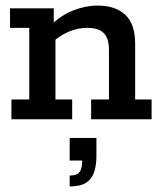

<svg xmlns="http://www.w3.org/2000/svg" viewBox="-20 -428 580 689"><path d="M21 0V-71H85V-328H16V-398H173V-338L160 -335Q198 -373 242.5 -390.5Q287 -408 330 -408Q394 -408 429.5 -375Q465 -342 465 -271V-71H524V0H307V-71H371V-249Q371 -290 352.5 -309Q334 -328 293 -328Q263 -328 232 -316.5Q201 -305 167 -276L179 -307V-71H239V0ZM230 241V202Q255 202 265 190Q275 178 275 148H230V67H326V132Q326 166 317.5 190.5Q309 215 288.5 228Q268 241 230 241Z"/></svg>

Font: Rokkitt SemiBold Medium
Style: Regular
Weight: 500
Version: Version 3.103